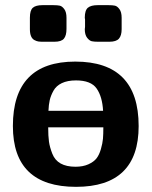

<svg xmlns="http://www.w3.org/2000/svg" viewBox="-20 -714 590 745"><path d="M30 -225Q30 -475 272 -475Q518 -475 518 -225Q518 11 275 11Q30 11 30 -225ZM96 -601V-645Q96 -674 107.5 -684Q119 -694 145 -694H187Q203 -694 212 -692Q221 -690 229.5 -678.5Q238 -667 238 -645V-602Q238 -576 228 -564Q218 -552 191 -552H147Q136 -552 129 -553Q122 -554 113.5 -558.5Q105 -563 100.5 -573.5Q96 -584 96 -601ZM167 -220Q167 -186 170 -164.5Q173 -143 183 -117.5Q193 -92 215.5 -79.5Q238 -67 273 -67Q302 -67 323 -76.5Q344 -86 354.5 -99.5Q365 -113 371.5 -135.5Q378 -158 379.5 -175.5Q381 -193 381 -220ZM168 -284H380Q377 -339 355 -370.5Q333 -402 275 -402Q242 -402 220 -391.5Q198 -381 187.5 -362Q177 -343 173 -325.5Q169 -308 168 -284ZM309 -601Q309 -602 309.5 -605Q310 -608 310 -610V-638Q310 -639 309.5 -641.5Q309 -644 309 -645Q309 -674 321 -684Q333 -694 359 -694H401Q417 -694 426 -692Q435 -690 443.5 -678.5Q452 -667 452 -645V-601Q452 -576 441.5 -564Q431 -552 404 -552H361Q345 -552 336 -554Q327 -556 318 -567.5Q309 -579 309 -601Z"/></svg>

Font: CMU Sans Serif
Style: Bold
Weight: 700
Version: Version 0.7.0